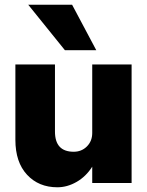

<svg xmlns="http://www.w3.org/2000/svg" viewBox="-20 -772 620 810"><path d="M99.1 -752H284.2L386.2 -560.1H253.9ZM211.9 -216.8Q211.9 -131.8 291 -131.8Q324.2 -131.8 346.7 -154.3Q369.1 -176.8 369.1 -210.9V-500H535.2V0H369.1V-68.8Q342.8 -27.3 303.2 -4.6Q263.7 18.1 222.2 18.1Q143.1 18.1 94 -34.9Q44.9 -87.9 44.9 -182.1V-500H211.9Z"/></svg>

Font: Overused Grotesk ExtraBold
Style: Regular
Weight: 800
Version: Version 0.002